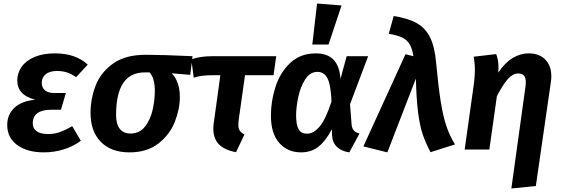

<svg xmlns="http://www.w3.org/2000/svg" viewBox="-20 -849 3195 1090"><path d="M21 -139Q21 -198 61 -236.5Q101 -275 180 -283Q78 -309 78 -392Q78 -435 103 -470Q128 -505 176 -525.5Q224 -546 292 -546Q410 -546 478 -482L412 -411Q386 -429 361 -437.5Q336 -446 303 -446Q262 -446 239.5 -427.5Q217 -409 217 -379Q217 -352 235 -336.5Q253 -321 288 -321H354L326 -226H271Q166 -226 166 -148Q166 -120 188 -104Q210 -88 254 -88Q287 -88 318 -98.5Q349 -109 390 -133L439 -50Q398 -19 343.5 -1.5Q289 16 229 16Q135 16 78 -25.5Q21 -67 21 -139Z M494 -208Q494 -287 522.5 -362Q551 -437 621 -487.5Q691 -538 807 -538Q903 -538 1073 -530L1060 -424L955 -433Q1001 -385 1001 -298Q1001 -230 972.5 -157.5Q944 -85 879.5 -34.5Q815 16 715 16Q611 16 552.5 -43.5Q494 -103 494 -208ZM859 -334Q859 -405 829 -438H802Q639 -438 639 -197Q639 -144 660 -117.5Q681 -91 721 -91Q773 -91 804 -131.5Q835 -172 847 -227.5Q859 -283 859 -334Z M1335 -168Q1333 -148 1333 -141Q1333 -120 1341 -107.5Q1349 -95 1368 -86L1320 15Q1255 3 1223 -29.5Q1191 -62 1191 -120Q1191 -136 1194 -154L1231 -422H1191Q1154 -422 1129 -419Q1104 -416 1080 -408L1066 -512Q1115 -530 1187 -530H1548L1533 -422H1371Z M1913 -401 1948 -530H2070L1967 -257L1976 -143Q1978 -120 1988.5 -108.5Q1999 -97 2021 -91L1963 16Q1920 10 1894 -14Q1868 -38 1865 -80L1864 -116Q1831 -51 1789.5 -17.5Q1748 16 1689 16Q1612 16 1565 -38Q1518 -92 1518 -192Q1518 -275 1544 -356Q1570 -437 1627.5 -491.5Q1685 -546 1773 -546Q1839 -546 1873.5 -510Q1908 -474 1913 -401ZM1661 -194Q1661 -138 1676 -114Q1691 -90 1723 -90Q1760 -90 1794.5 -130.5Q1829 -171 1862 -273Q1858 -368 1839 -404.5Q1820 -441 1782 -441Q1740 -441 1712.5 -398Q1685 -355 1673 -297Q1661 -239 1661 -194ZM1919 -818 1845 -596H1753L1780 -829Z M2456 -492Q2469 -353 2482.5 -269.5Q2496 -186 2514.5 -132Q2533 -78 2563 -29L2424 15Q2395 -40 2379 -88.5Q2363 -137 2353.5 -210.5Q2344 -284 2341 -403L2179 16L2043 -18L2282 -541L2327 -530Q2320 -573 2306 -597Q2292 -621 2264.5 -635Q2237 -649 2187 -657L2215 -758Q2298 -745 2347 -717Q2396 -689 2422 -636Q2448 -583 2456 -492Z M2963 -356Q2965 -366 2965 -382Q2965 -409 2954 -420.5Q2943 -432 2922 -432Q2893 -432 2866 -403.5Q2839 -375 2801 -304L2758 0H2618L2671 -378Q2676 -421 2676 -450Q2676 -490 2669 -527L2797 -542Q2803 -525 2806.5 -508Q2810 -491 2810 -465Q2810 -447 2809 -437Q2847 -494 2891 -520Q2935 -546 2981 -546Q3041 -546 3075.5 -511Q3110 -476 3110 -415Q3110 -399 3107 -381L3022 207L2883 221Z"/></svg>

Font: Fira Sans SemiBold
Style: Italic
Weight: 600
Italic angle: -8°
Designer: bBox Type GmbH & Carrois Corporate GbR & Edenspiekermann AG
Foundry: bBox Type GmbH & Carrois Corporate GbR & Edenspiekermann AG
Version: Version 4.301